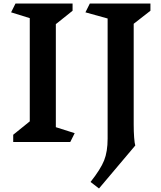

<svg xmlns="http://www.w3.org/2000/svg" viewBox="-20 -806 916 1090"><path d="M379 0H55V-41L149 -117V-703L43 -736L68 -786H392V-745L297 -669V-84L404 -50ZM739 -99Q739 -59 741.5 -25.5Q744 8 748 20L542 264L494 227Q551 155 571 105Q591 55 591 -19V-701L465 -736L490 -786H834V-745L739 -671Z"/></svg>

Font: Inknut Antiqua SemiBold
Style: Regular
Weight: 600
Designer: Claus Eggers Sørensen
Foundry: Claus Eggers Sørensen
Version: Version 1.003; ttfautohint (v1.8.2) -l 8 -r 50 -G 200 -x 14 